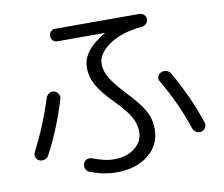

<svg xmlns="http://www.w3.org/2000/svg" viewBox="-84 -847 1169 1001"><g transform="rotate(-10 500.0 -346.5)"><path d="M268.6 -676.8Q254.9 -676.8 245.6 -686.5Q236.3 -696.3 236.3 -710Q236.3 -723.6 245.6 -733.4Q254.9 -743.2 268.6 -743.2H715.8Q728.5 -743.2 738.8 -733.4Q749 -723.6 749 -710Q749 -696.3 739.7 -686.5Q730.5 -676.8 715.8 -674.8Q606.4 -665 541 -619.6Q475.6 -574.2 475.6 -519.5Q475.6 -483.4 498 -445.3Q520.5 -407.2 575.2 -348.6Q640.6 -280.3 665 -235.4Q689.5 -190.4 689.5 -139.6Q689.5 -54.7 624.5 -2.4Q559.6 49.8 456.1 49.8Q384.8 49.8 314.5 21.5Q300.8 15.6 295.4 2Q290 -11.7 295.9 -26.4Q300.8 -39.1 314 -44.4Q327.1 -49.8 340.8 -44.9Q406.2 -19.5 452.1 -19.5Q520.5 -19.5 564 -53.2Q607.4 -86.9 607.4 -139.6Q607.4 -177.7 586.9 -215.8Q566.4 -253.9 504.9 -316.4Q445.3 -377 420.9 -421.4Q396.5 -465.8 396.5 -512.7Q396.5 -606.4 518.6 -673.8V-675.8Q518.6 -676.8 516.6 -676.8ZM882.8 -106.4Q834 -251 758.8 -377.9Q751 -389.6 754.9 -403.3Q758.8 -417 772.5 -422.9Q785.2 -429.7 800.8 -425.8Q816.4 -421.9 823.2 -409.2Q901.4 -276.4 951.2 -127.9Q956.1 -114.3 949.2 -100.6Q942.4 -86.9 928.2 -83Q914.1 -79.1 900.9 -85.9Q887.7 -92.8 882.8 -106.4ZM52.7 -127.9Q121.1 -260.7 163.1 -396.5Q168 -410.2 180.7 -418Q193.4 -425.8 207 -421.9Q220.7 -418 228.5 -405.3Q236.3 -392.6 232.4 -378.9Q187.5 -229.5 118.2 -98.6Q111.3 -85.9 96.7 -81.1Q82 -76.2 68.8 -82Q55.7 -87.9 50.8 -101.6Q45.9 -115.2 52.7 -127.9Z"/></g></svg>

Font: Rounded Mgen+ 1mn regular
Style: Regular
Weight: 400
Designer: [Source Han Sans]
Ryoko NISHIZUKA  (kana & ideographs); Paul D. Hunt (Latin, Greek & Cyrillic); Wenlong ZHANG  (bopomofo
Version: Version 1.059.20150602